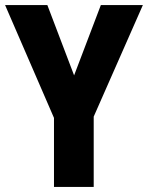

<svg xmlns="http://www.w3.org/2000/svg" viewBox="-20 -734 581 754"><path d="M271 -438 166 -714H0L192 -271V0H348V-276L541 -714H376Z"/></svg>

Font: Noto Sans Gujarati Condensed ExtraBold
Style: Regular
Weight: 800
Width: 3
Designer: Jelle Bosma - Monotype Design Team, Universal Thirst
Foundry: Monotype Imaging Inc.
Version: Version 2.106